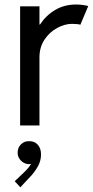

<svg xmlns="http://www.w3.org/2000/svg" viewBox="-20 -545 406 834"><path d="M67.4 -517.6H151.4V-438.5H153.8Q179.7 -478 219.5 -501.7Q259.3 -525.4 310.5 -525.4Q326.2 -525.4 341.3 -523.2Q356.4 -521 363.3 -518.6L329.1 -437.5Q326.2 -439 315.7 -440.2Q305.2 -441.4 293 -441.4Q261.7 -441.4 228.5 -423.6Q195.3 -405.8 173.3 -372.8Q151.4 -339.8 151.4 -295.9V0H67.4ZM43.9 242.2 84 204.1Q106.9 182.1 114.7 167Q109.9 168 106.4 168Q94.2 168 82.8 161.6Q71.3 155.3 64 143.8Q56.6 132.3 56.6 118.2Q56.6 96.2 71.3 81.8Q85.9 67.4 106.4 68.4Q129.4 67.4 143.8 83.3Q158.2 99.1 158.2 126Q158.2 154.8 143.1 180.4Q127.9 206.1 110.4 223.6L68.4 268.6Z"/></svg>

Font: Reddit Sans Fudge
Style: Regular
Weight: 400
Designer: Stephen Hutchings
Foundry: Reddit
Version: Version 1.011